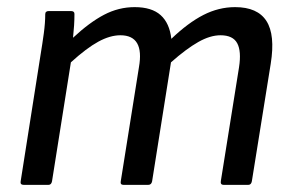

<svg xmlns="http://www.w3.org/2000/svg" viewBox="-20 -519 823 539"><path d="M47 0Q36 0 38 -10L94 -366Q99 -396 103 -425.5Q107 -455 107 -479Q107 -488 117 -488H179Q189 -488 189 -480Q189 -464 188 -448Q187 -432 185 -413Q231 -456 272 -477.5Q313 -499 358 -499Q406 -499 431 -476.5Q456 -454 461 -410Q508 -455 551 -477Q594 -499 640 -499Q703 -499 728 -460Q753 -421 740 -340L687 -10Q685 0 677 0H608Q598 0 600 -11L651 -330Q658 -375 646 -397.5Q634 -420 599 -420Q570 -420 536.5 -401Q503 -382 460 -344L407 -10Q405 0 396 0H327Q317 0 319 -10L370 -330Q378 -375 365 -397.5Q352 -420 318 -420Q289 -420 256 -402Q223 -384 179 -344L126 -10Q124 0 116 0Z"/></svg>

Font: Sofia Sans Semi Condensed Medium
Style: Italic
Weight: 500
Italic angle: -9°
Version: Version 4.100